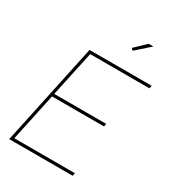

<svg xmlns="http://www.w3.org/2000/svg" viewBox="-216 -1041 1050 1161"><g transform="rotate(30 309.0 -460.5)"><path d="M184 -710H618L614 -690H200L132 -373H495L491 -353H128L57 -20H480L476 0H33ZM412 -836 399 -848 475 -921H508Z"/></g></svg>

Font: Raleway Thin Thin
Style: Italic
Weight: 250
Italic angle: -12°
Version: Version 4.026